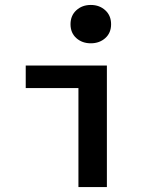

<svg xmlns="http://www.w3.org/2000/svg" viewBox="-20 -756 640 776"><path d="M297 0V-400H84V-491H412V0ZM347 -581Q312 -581 288.5 -602Q265 -623 265 -658Q265 -693 288.5 -714.5Q312 -736 347 -736Q382 -736 405.5 -714.5Q429 -693 429 -658Q429 -623 405.5 -602Q382 -581 347 -581Z"/></svg>

Font: Source Code Pro Semibold
Style: Regular
Weight: 600
Monospace: yes
Designer: Paul D. Hunt, Teo Tuominen
Foundry: Adobe Systems Incorporated
Version: Version 2.030;PS 1.000;hotconv 16.6.51;makeotf.lib2.5.65220